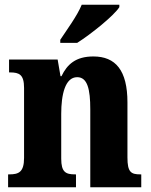

<svg xmlns="http://www.w3.org/2000/svg" viewBox="-20 -786 634 806"><path d="M233 -619V-606H304C364 -644 459 -721 481 -756V-766H323C305 -721 260 -660 233 -619ZM14 0H299V-54H295C256 -54 237 -63 237 -120V-308C237 -388 253 -462 304 -462C347 -462 359 -412 359 -327V0H573V-54H569C530 -54 515 -63 515 -125V-356C515 -491 465 -549 372 -549C298 -549 262 -516 238 -466H234L222 -536H18V-482H22C61 -482 81 -473 81 -417V-123C81 -63 58 -54 19 -54H14Z"/></svg>

Font: Noto Serif Sinhala Condensed ExtraBold
Style: Regular
Weight: 800
Width: 3
Designer: Jelle Bosma - Monotype Design Team
Foundry: Monotype Imaging Inc.
Version: Version 2.007